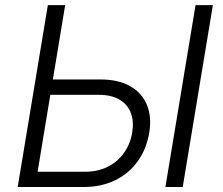

<svg xmlns="http://www.w3.org/2000/svg" viewBox="-20 -748 893 768"><path d="M171.4 -430.2H381.3Q452.6 -430.2 500 -403.6Q547.4 -377 567.4 -329.1Q587.4 -281.2 577.1 -218.3Q566.4 -152.3 531.2 -103.3Q496.1 -54.2 440.9 -27.1Q385.7 0 314.5 0H50.8L171.4 -727.5H240.7L130.4 -61H320.3Q370.6 -61 410.2 -80.6Q449.7 -100.1 475.3 -135.5Q501 -170.9 508.8 -217.8Q516.1 -262.7 503.2 -296.6Q490.2 -330.6 457.8 -349.6Q425.3 -368.7 375.5 -368.7H161.6ZM831.5 -727.5 710.9 0H641.6L762.2 -727.5Z"/></svg>

Font: Inter Light
Style: Italic
Weight: 300
Italic angle: -9.3988°
Designer: Rasmus Andersson
Foundry: rsms
Version: Version 4.001;git-66647c0bb